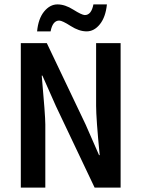

<svg xmlns="http://www.w3.org/2000/svg" viewBox="-20 -849 640 869"><path d="M248 -755.9Q218.3 -755.9 209 -707H147.9Q153.3 -764.6 179.7 -796.9Q206.1 -829.1 240.2 -829.1Q274.4 -829.1 312 -805.2Q350.1 -781.2 363.8 -780.8Q393.6 -780.8 402.8 -829.1H463.9Q458 -771.5 432.1 -739.3Q406.2 -707 372.1 -707Q337.9 -707 299.8 -731.4Q261.7 -755.9 248 -755.9ZM168.9 -506.8Q185.1 -325.7 185.1 -286.1V0H74.2V-653.8H191.9L367.2 -286.1L428.2 -147H431.2Q415 -312 415 -370.1V-653.8H525.9V0H408.2L232.9 -369.1L171.9 -506.8Z"/></svg>

Font: SourceCodePro-Semibold
Style: Regular
Weight: 600
Monospace: yes
Designer: Paul D. Hunt
Foundry: Adobe Systems Incorporated
Version: Version 1.009;PS 1.000;hotconv 1.0.70;makeotf.lib2.5.5900